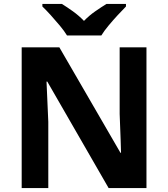

<svg xmlns="http://www.w3.org/2000/svg" viewBox="-20 -954 853 974"><path d="M723 0H531L220 -540H216Q218 -489 220.5 -438Q223 -387 225 -336V0H90V-714H281L591 -179H594Q593 -212 592 -245Q591 -278 589.5 -310.5Q588 -343 587 -376V-714H723ZM320 -774Q306 -797 283.5 -824Q261 -851 237.5 -877Q214 -903 195 -921V-934H294Q320 -918 350 -896.5Q380 -875 406 -848Q432 -875 463 -896.5Q494 -918 520 -934H619V-921Q601 -903 577 -877Q553 -851 530.5 -824Q508 -797 494 -774Z"/></svg>

Font: Noto Sans Javanese
Style: Regular
Weight: 400
Designer: Monotype Design Team
Foundry: Monotype Imaging Inc.
Version: Version 2.004